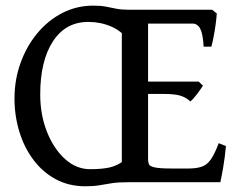

<svg xmlns="http://www.w3.org/2000/svg" viewBox="-20 -650 853 685"><path d="M753.4 -602.1Q752.4 -585.4 749.3 -562.3Q746.1 -539.1 741.9 -517.6Q737.8 -496.1 733.9 -483.4H706.5Q704.1 -528.3 694.6 -547.1Q685.1 -565.9 666.5 -565.9H482.4L496.1 -615.2H736.8ZM704.1 -344.2Q695.3 -330.6 682.1 -313.2Q668.9 -295.9 659.2 -288.1Q644 -302.2 623.8 -308.6Q603.5 -314.9 562 -314.9H475.1L487.3 -358.9H689ZM786.1 -128.9Q782.2 -86.9 775.9 -50.5Q769.5 -14.2 766.1 0H345.7V-25.9Q414.6 -39.6 414.6 -55.7V-559.1Q414.6 -564.9 397.7 -573.7Q380.9 -582.5 345.7 -589.4V-615.2H496.1H578.1V-589.4Q545.4 -582.5 526.9 -579.3Q508.3 -576.2 508.3 -569.3V-80.1Q508.3 -70.8 511.5 -63.7Q514.6 -56.6 532.5 -52.7Q550.3 -48.8 593.3 -48.8H651.4Q681.2 -48.8 700 -55.4Q718.8 -62 732.4 -81.5Q746.1 -101.1 760.3 -139.2ZM440.9 -502.9Q415 -539.1 376.7 -555.4Q338.4 -571.8 294.9 -571.8Q213.9 -571.8 168.7 -502.2Q123.5 -432.6 123.5 -313Q123.5 -240.2 147.7 -179.4Q171.9 -118.7 212.2 -82.5Q252.4 -46.4 301.3 -46.4Q343.3 -46.4 370.8 -52.5Q398.4 -58.6 423.8 -78.1Q440.4 -63 443.4 -44.7Q446.3 -26.4 443.6 -13.2Q440.9 0 440.9 0Q401.9 0 378.4 3.7Q355 7.3 334.7 11Q314.5 14.6 284.7 14.6Q225.1 14.6 178.2 -11Q131.3 -36.6 98.6 -80.6Q65.9 -124.5 48.8 -180.9Q31.7 -237.3 31.7 -298.8Q31.7 -365.2 53.2 -425Q74.7 -484.9 112.8 -531Q150.9 -577.1 202.1 -603.5Q253.4 -629.9 313 -629.9Q340.3 -629.9 358.6 -626.2Q377 -622.6 395.3 -618.9Q413.6 -615.2 440.9 -615.2Q438.5 -607.9 438 -589.8Q437.5 -571.8 438.2 -551.8Q439 -531.7 439.9 -517.3Q440.9 -502.9 440.9 -502.9Z"/></svg>

Font: Gentium Book Plus
Style: Regular
Weight: 400
Designer: Victor Gaultney, Annie Olsen, Iska Routamaa, Becca Hirsbrunner
Foundry: SIL International
Version: Version 6.101